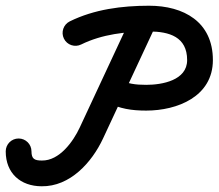

<svg xmlns="http://www.w3.org/2000/svg" viewBox="-65 -606 764 671"><path d="M459.4 -580.8C436.9 -591.3 410.1 -581.5 399.6 -559C337.6 -426 275.6 -293 213.5 -160C190.8 -111.2 142.5 -44.1 81.7 -45C81.7 -45 81.5 -45 81.3 -45C81.2 -45 81 -45 81 -45C55.5 -45 45 -50.8 45 -77C45 -101.9 24.9 -122 0 -122C-24.9 -122 -45 -101.9 -45 -77C-45 -77 -45 -77 -45 -77C-45 -0.9 6.3 45 81 45C81 45 80.8 45 80.7 45C80.5 45 80.3 45 80.3 45C179.9 46.5 256.2 -38.5 295.1 -122C357.1 -255 419.2 -388 481.2 -521C491.7 -543.5 481.9 -570.3 459.4 -580.8ZM218.6 -450.5C218.6 -450.5 218.6 -450.5 218.6 -450.5C291.9 -486.6 375.3 -495.9 456 -496C526.4 -496 589 -477.3 589 -396C589 -325 501.2 -309.5 446 -309.5C407.7 -309.5 381 -313.2 347.8 -329.4C325.5 -340.3 298.5 -331.1 287.6 -308.8C276.7 -286.5 285.9 -259.5 308.2 -248.6C308.2 -248.6 308.2 -248.6 308.2 -248.6C354.3 -226 394 -219.5 446 -219.5C554.9 -219.5 679 -268.6 679 -396C679 -529.8 576.9 -586 456 -586C361.2 -585.9 264.7 -573.6 178.8 -531.3C156.6 -520.3 147.4 -493.3 158.4 -471C169.3 -448.7 196.3 -439.6 218.6 -450.5Z"/></svg>

Font: FRB American Cursive Guidelines Black
Style: Bold Italic
Weight: 900
Italic angle: -25°
Version: Version 2.0;Modular Font Editor K font №1